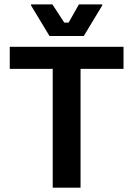

<svg xmlns="http://www.w3.org/2000/svg" viewBox="-20 -866 615 886"><path d="M366.7 -700 451.7 -840.8V-845.8H344.2L296.7 -761.7H276.7L221.7 -845.8H123.3V-840.8L208.3 -700ZM351.7 0V-548.3H550V-650H25V-548.3H223.3V0Z"/></svg>

Font: Familjen Grotesk SemiBold
Style: Regular
Weight: 600
Designer: Anders Wikstroem, Jonas Baeckman, Matilda Gysing, Kristian Moeller
Foundry: Familjen STHLM AB
Version: Version 2.000